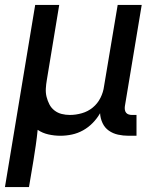

<svg xmlns="http://www.w3.org/2000/svg" viewBox="-27 -540 647 775"><path d="M-7 215 115 -520H212L162 -217Q159 -200 158 -182.5Q157 -165 161 -149Q165 -133 172.5 -118.5Q180 -104 193 -94Q206 -84 222 -80Q238 -76 255 -76Q279 -76 303.5 -83Q328 -90 347.5 -106Q367 -122 378.5 -145Q390 -168 393 -192L448 -520H545L477 -111Q476 -104 477 -97Q478 -90 482 -85Q486 -80 492.5 -78Q499 -76 506 -76H524V8H492Q470 8 449.5 3.5Q429 -1 412.5 -12.5Q396 -24 387 -43Q378 -62 377 -83Q365 -62 347.5 -44Q330 -26 308.5 -14Q287 -2 263.5 3Q240 8 217 8Q192 8 168 2.5Q144 -3 125 -16Q122 15 117.5 46Q113 77 108 108L90 215Z"/></svg>

Font: Iosevka Aile Medium
Style: Italic
Weight: 500
Italic angle: -9°
Designer: Belleve Invis
Foundry: Belleve Invis
Version: Version 31.1.0; ttfautohint (v1.8.4)